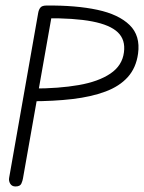

<svg xmlns="http://www.w3.org/2000/svg" viewBox="-20 -670 521 694"><path d="M479 -476Q472 -425 442 -391.5Q412 -358 361 -339Q310 -320 242 -312Q174 -304 91 -304L98 -350Q193 -350 264.5 -362.5Q336 -375 379 -404Q422 -433 428 -481Q434 -526 406 -553Q378 -580 313.5 -592.5Q249 -605 143 -604L148 -650Q255 -651 332 -634.5Q409 -618 448.5 -579.5Q488 -541 479 -476ZM36 4Q23 4 17 -6Q11 -16 13 -27L118 -623Q120 -635 126 -642.5Q132 -650 148 -650Q164 -650 167 -641.5Q170 -633 168 -619L63 -25Q62 -18 57.5 -7Q53 4 36 4Z"/></svg>

Font: Edu QLD Beginners
Style: Regular
Weight: 400
Designer: Tina and Corey Anderson
Foundry: Google for Education
Version: Version 1.001